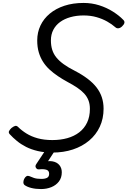

<svg xmlns="http://www.w3.org/2000/svg" viewBox="-20 -1016 866 1305"><path d="M335 21Q281 21 236.5 10.5Q192 0 157.5 -17.5Q123 -35 95.5 -57.5Q68 -80 46 -104Q36 -115 42 -126Q48 -137 58 -146Q72 -157 82.5 -160Q93 -163 103 -153Q127 -129 160 -108.5Q193 -88 236.5 -76Q280 -64 336 -64Q391 -64 437.5 -77Q484 -90 518.5 -116.5Q553 -143 572 -183Q591 -223 591 -276Q591 -309 581 -334.5Q571 -360 551.5 -381Q532 -402 503.5 -421Q475 -440 439 -459Q404 -478 373 -499Q342 -520 316.5 -543.5Q291 -567 272.5 -596Q254 -625 243.5 -660.5Q233 -696 233 -741Q233 -796 255 -842.5Q277 -889 318.5 -923.5Q360 -958 418 -977Q476 -996 548 -996Q604 -996 654.5 -980Q705 -964 747 -937.5Q789 -911 817 -882Q828 -872 825.5 -860.5Q823 -849 810 -837Q799 -826 786.5 -824Q774 -822 765 -830Q740 -852 708 -870Q676 -888 636 -899.5Q596 -911 548 -911Q500 -911 459 -899.5Q418 -888 388.5 -866.5Q359 -845 342.5 -813.5Q326 -782 326 -741Q326 -706 335 -677.5Q344 -649 363 -625.5Q382 -602 413 -579.5Q444 -557 488 -535Q538 -509 575 -481Q612 -453 636 -422Q660 -391 672 -355Q684 -319 684 -277Q684 -210 658.5 -155Q633 -100 586 -60.5Q539 -21 475.5 0Q412 21 335 21ZM259 269Q222 269 192.5 261.5Q163 254 146 241Q138 233 139 220.5Q140 208 145 199Q152 186 160.5 181.5Q169 177 179 181Q192 187 211 193.5Q230 200 261 200Q286 200 300 192.5Q314 185 314 165Q314 143 294.5 137.5Q275 132 248 135Q237 136 232.5 133Q228 130 224 124Q220 117 221.5 110.5Q223 104 228 97L301 -13H367L290 105L261 89Q305 75 336 80.5Q367 86 383.5 106Q400 126 400 155Q400 192 380.5 217.5Q361 243 329 256Q297 269 259 269Z"/></svg>

Font: Playwrite IE
Style: Regular
Weight: 400
Designer: Veronika Burian, José Scaglione
Foundry: TypeTogether
Version: Version 1.002